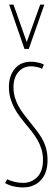

<svg xmlns="http://www.w3.org/2000/svg" viewBox="-20 -810 241 840"><path d="M2 -9 12 -26Q19 -22 27.5 -19Q36 -16 45 -14Q54 -12 63.5 -11Q73 -10 82 -10Q118 -10 143 -35.5Q168 -61 168 -110Q168 -136 161.5 -157Q155 -178 144.5 -196.5Q134 -215 121 -232Q108 -249 94 -265Q80 -282 66.5 -300Q53 -318 42.5 -338Q32 -358 25.5 -380.5Q19 -403 19 -429Q19 -478 44.5 -509Q70 -540 116 -540Q126 -540 135.5 -538.5Q145 -537 154.5 -534.5Q164 -532 172 -527L164 -509Q157 -513 149 -515Q141 -517 133 -518.5Q125 -520 116 -520Q82 -520 60.5 -495Q39 -470 39 -429Q39 -405 45 -384.5Q51 -364 60.5 -346.5Q70 -329 82 -313Q94 -297 107 -281Q121 -263 135.5 -245Q150 -227 162 -207Q174 -187 181 -163Q188 -139 188 -110Q188 -86 183 -67Q178 -48 168 -33.5Q158 -19 145 -9.5Q132 0 116 5Q100 10 82 10Q68 10 53.5 8Q39 6 26 1.5Q13 -3 2 -9ZM174 -790 106 -596H87L20 -790H39L97 -626L156 -790Z"/></svg>

Font: Georama ExtraCondensed Thin
Style: Regular
Weight: 100
Width: 2
Designer: Jean-Baptiste Levee
Foundry: Production Type
Version: Version 1.001